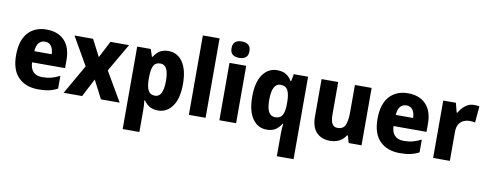

<svg xmlns="http://www.w3.org/2000/svg" viewBox="-77 -1169 4590 1809"><g transform="rotate(10 2218.0 -264.0)"><path d="M283 -559Q392 -559 454 -494.5Q516 -430 516 -309V-231H200Q202 -173 231.5 -141.5Q261 -110 318 -110Q365 -110 404 -120Q443 -130 485 -152V-30Q447 -9 404 0.5Q361 10 302 10Q180 10 110 -60.5Q40 -131 40 -271Q40 -414 105.5 -486.5Q171 -559 283 -559ZM287 -444Q252 -444 229 -418.5Q206 -393 203 -338H369Q368 -386 347.5 -415Q327 -444 287 -444Z M704 -281 550 -549H728L811 -388L894 -549H1072L916 -280L1079 0H900L810 -174L720 0H543Z M1449 -559Q1535 -559 1585.5 -485.5Q1636 -412 1636 -275Q1636 -137 1583.5 -63.5Q1531 10 1447 10Q1396 10 1363.5 -10.5Q1331 -31 1310 -62H1304Q1307 -38 1308.5 -15.5Q1310 7 1310 28V240H1150V-549H1280L1303 -479H1310Q1333 -517 1365.5 -538Q1398 -559 1449 -559ZM1394 -430Q1348 -430 1329.5 -396Q1311 -362 1310 -291V-270Q1310 -196 1329 -159Q1348 -122 1395 -122Q1473 -122 1473 -276Q1473 -355 1453.5 -392.5Q1434 -430 1394 -430Z M1901 0H1741V-760H1901Z M2113 -768Q2151 -768 2175 -750Q2199 -732 2199 -689Q2199 -646 2175 -628.5Q2151 -611 2113 -611Q2075 -611 2051.5 -628.5Q2028 -646 2028 -689Q2028 -733 2051.5 -750.5Q2075 -768 2113 -768ZM2193 -549V0H2033V-549Z M2625 18Q2625 -17 2631 -71H2625Q2604 -34 2570.5 -12Q2537 10 2486 10Q2401 10 2350 -63Q2299 -136 2299 -273Q2299 -411 2351 -485Q2403 -559 2489 -559Q2541 -559 2574 -538.5Q2607 -518 2629 -480H2635L2648 -549H2785V240H2625ZM2545 -119Q2593 -119 2612.5 -152.5Q2632 -186 2633 -254V-277Q2633 -353 2613.5 -391Q2594 -429 2543 -429Q2462 -429 2462 -270Q2462 -193 2482.5 -156Q2503 -119 2545 -119Z M3393 -549V0H3270L3250 -69H3242Q3218 -28 3178.5 -9Q3139 10 3091 10Q3010 10 2962 -40Q2914 -90 2914 -191V-549H3073V-238Q3073 -180 3089 -151Q3105 -122 3140 -122Q3196 -122 3214.5 -165.5Q3233 -209 3233 -290V-549Z M3741 -559Q3850 -559 3912 -494.5Q3974 -430 3974 -309V-231H3658Q3660 -173 3689.5 -141.5Q3719 -110 3776 -110Q3823 -110 3862 -120Q3901 -130 3943 -152V-30Q3905 -9 3862 0.5Q3819 10 3760 10Q3638 10 3568 -60.5Q3498 -131 3498 -271Q3498 -414 3563.5 -486.5Q3629 -559 3741 -559ZM3745 -444Q3710 -444 3687 -418.5Q3664 -393 3661 -338H3827Q3826 -386 3805.5 -415Q3785 -444 3745 -444Z M4372 -559Q4384 -559 4398 -557.5Q4412 -556 4423 -554L4409 -397Q4390 -403 4358 -403Q4326 -403 4298.5 -390.5Q4271 -378 4254.5 -350.5Q4238 -323 4238 -276V0H4078V-549H4199L4222 -460H4230Q4250 -499 4287.5 -529Q4325 -559 4372 -559Z"/></g></svg>

Font: Noto Sans Armenian SemiCondensed ExtraBold
Style: Regular
Weight: 800
Width: 4
Designer: Monotype Design Team
Foundry: Monotype Imaging Inc.
Version: Version 2.008; ttfautohint (v1.8.4.7-5d5b)